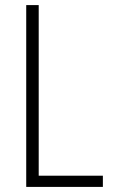

<svg xmlns="http://www.w3.org/2000/svg" viewBox="-20 -734 443 754"><path d="M83 0H384V-44H132V-714H83Z"/></svg>

Font: Noto Sans Armenian Condensed ExtraLight
Style: Regular
Weight: 200
Width: 3
Designer: Monotype Design Team
Foundry: Monotype Imaging Inc.
Version: Version 2.008